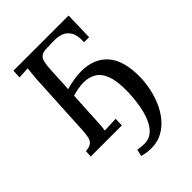

<svg xmlns="http://www.w3.org/2000/svg" viewBox="-261 -820 1165 1165"><g transform="rotate(-45 321.0 -237.5)"><path d="M340 225Q321 226 300 223Q279 220 258 214L268 171Q279 173 296.5 174.5Q314 176 324 176Q362 176 388 155.5Q414 135 431 101.5Q448 68 457.5 28.5Q467 -11 471 -49.5Q475 -88 476 -117Q478 -205 460 -255.5Q442 -306 407.5 -327.5Q373 -349 327 -349Q302 -349 275 -344Q248 -339 223.5 -331Q199 -323 183 -312L194 -369Q214 -381 244 -389.5Q274 -398 306 -402.5Q338 -407 363 -407Q475 -407 535 -337Q595 -267 592 -125Q591 -83 581.5 -35.5Q572 12 552.5 58Q533 104 503 141Q473 178 432.5 201Q392 224 340 225ZM39 0 42 -44Q74 -46 89.5 -58Q105 -70 110 -94Q115 -118 117 -155L139 -571Q141 -593 143 -613.5Q145 -634 147 -649Q130 -648 109.5 -647Q89 -646 73 -645L76 -700H549L544 -519H501Q504 -576 486 -606Q468 -636 438.5 -646Q409 -656 375 -655L314 -653Q285 -653 269.5 -642.5Q254 -632 248 -609.5Q242 -587 240 -550L218 -134Q217 -107 215 -85.5Q213 -64 211 -51Q226 -52 243.5 -52.5Q261 -53 278 -54Q295 -55 308 -55L306 0Z"/></g></svg>

Font: Lora Medium
Style: Italic
Weight: 500
Italic angle: -3°
Designer: Olga Karpushina, Alexei Vanyashin (Cyrillic)
Foundry: Cyreal
Version: Version 3.004